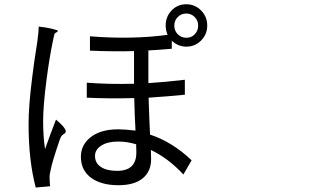

<svg xmlns="http://www.w3.org/2000/svg" viewBox="-20 -839 1540 889"><path d="M145.5 29.3Q112.3 -95.7 112.3 -264.6Q112.3 -348.6 128.9 -479.5Q136.7 -545.9 152.3 -642.6Q153.3 -648.4 153.3 -650.4Q159.2 -693.4 159.2 -715.8Q190.4 -712.9 219.7 -706.1Q249 -699.2 248 -695.8Q247.1 -692.4 242.2 -689.5Q233.4 -686.5 231.4 -678.7Q229.5 -670.9 226.6 -657.2Q225.6 -650.4 224.6 -647.5Q209 -574.2 195.3 -468.8Q179.7 -349.6 179.7 -277.3Q179.7 -207 188.5 -148.4Q212.9 -217.8 239.3 -285.2Q256.8 -270.5 270.5 -255.9Q287.1 -236.3 284.2 -228.5Q282.2 -221.7 274.4 -217.8Q262.7 -210.9 256.8 -192.4Q220.7 -87.9 213.9 -48.8Q208 -25.4 210 -7.8Q210 5.9 211.9 23.4ZM528.3 18.6Q450.2 18.6 403.3 -14.6Q354.5 -49.8 354.5 -113.3Q354.5 -166 396.5 -201.2Q443.4 -240.2 527.3 -240.2Q556.6 -240.2 607.4 -234.4Q603.5 -301.8 601.6 -384.8Q479.5 -381.8 381.8 -386.7V-456.1Q483.4 -448.2 600.6 -451.2V-526.4V-602.5Q511.7 -599.6 396.5 -604.5V-670.9Q590.8 -655.3 755.9 -677.7Q747.1 -700.2 747.1 -720.7Q747.1 -761.7 774.4 -790.5Q801.8 -819.3 842.8 -819.3Q882.8 -819.3 911.1 -790.5Q939.5 -761.7 939.5 -720.7Q939.5 -679.7 911.1 -651.4Q882.8 -623 842.8 -623Q804.7 -623 775.4 -650.4V-613.3Q708 -607.4 667 -605.5V-454.1Q745.1 -459 835.9 -469.7V-400.4Q755.9 -392.6 668 -386.7Q668.9 -351.6 671.9 -278.3Q673.8 -235.4 674.8 -215.8Q778.3 -181.6 867.2 -96.7L829.1 -31.2Q757.8 -107.4 678.7 -144.5Q679.7 -128.9 679.7 -102.5Q679.7 -44.9 640.6 -13.2Q601.6 18.6 528.3 18.6ZM522.5 -47.9Q611.3 -47.9 611.3 -132.8Q611.3 -156.2 610.4 -170.9Q569.3 -183.6 526.4 -183.6Q478.5 -183.6 449.2 -165Q419.9 -146.5 419.9 -117.2Q419.9 -83 448.2 -65.4Q474.6 -47.9 522.5 -47.9ZM842.8 -664.1Q867.2 -664.1 881.8 -680.7Q897.5 -696.3 897.5 -720.7Q897.5 -744.1 881.3 -760.3Q865.2 -776.4 842.8 -776.4Q819.3 -776.4 803.2 -760.3Q787.1 -744.1 787.1 -720.2Q787.1 -696.3 803.2 -680.2Q819.3 -664.1 842.8 -664.1Z"/></svg>

Font: Bpmf GenSeki Gothic R
Style: R
Weight: 400
Foundry: But Ko
Version: Version 1.320